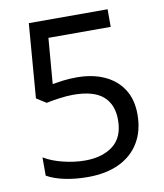

<svg xmlns="http://www.w3.org/2000/svg" viewBox="-82 -781 735 859"><g transform="rotate(-10 286.0 -352.0)"><path d="M275 -438Q348 -438 402 -413Q456 -388 485.5 -341.5Q515 -295 515 -228Q515 -154 483 -100.5Q451 -47 391.5 -18.5Q332 10 248 10Q193 10 144.5 0Q96 -10 63 -29V-112Q99 -90 150.5 -77.5Q202 -65 249 -65Q328 -65 376.5 -102.5Q425 -140 425 -219Q425 -289 382 -326.5Q339 -364 246 -364Q218 -364 182 -359Q146 -354 124 -349L80 -377L107 -714H465V-634H182L165 -427Q182 -430 211 -434Q240 -438 275 -438Z"/></g></svg>

Font: Noto Sans Canadian Aboriginal
Style: Regular
Weight: 400
Designer: Monotype Design Team, Typotheque's Kevin King
Foundry: Monotype Imaging Inc.
Version: Version 2.002